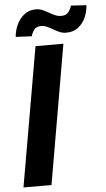

<svg xmlns="http://www.w3.org/2000/svg" viewBox="-60 -939 539 977"><g transform="rotate(-5 209.5 -450.5)"><path d="M285.6 -710.9 162.6 0H19.5L143.1 -710.9ZM340.8 -900.9 419.4 -896Q417.5 -863.3 404.1 -833.3Q390.6 -803.2 365.7 -784.2Q340.8 -765.1 304.2 -765.6Q286.1 -765.6 270.3 -772.7Q254.4 -779.8 239.5 -788.8Q224.6 -797.9 209.2 -804.4Q193.8 -811 176.8 -810.5Q154.8 -809.6 144.3 -795.2Q133.8 -780.8 128.4 -762.7L46.9 -766.6Q49.3 -798.8 63.2 -828.9Q77.1 -858.9 102.1 -878.4Q127 -897.9 163.1 -897.5Q180.7 -897 196.3 -889.9Q211.9 -882.8 227.1 -874Q242.2 -865.2 257.8 -858.6Q273.4 -852.1 291 -853Q312.5 -853.5 323.7 -867.7Q335 -881.8 340.8 -900.9Z"/></g></svg>

Font: Roboto
Style: Bold Italic
Weight: 700
Italic angle: -12°
Designer: Christian Robertson
Foundry: Google
Version: Version 3.0